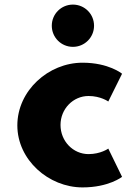

<svg xmlns="http://www.w3.org/2000/svg" viewBox="-20 -801 607 836"><path d="M365.5 -383C418.5 -383 451.5 -359 451.5 -359L511.5 -480C511.5 -480 453.5 -528 339.5 -528C190.5 -528 55.5 -406 55.5 -255C55.5 -105 191.5 15 339.5 15C453.5 15 511.5 -31 511.5 -31L451.5 -154C451.5 -154 418.5 -130 365.5 -130C298.5 -130 243.5 -186 243.5 -257C243.5 -327 298.5 -383 365.5 -383ZM297.5 -781C246.5 -781 205.5 -740 205.5 -689C205.5 -638 246.5 -597 297.5 -597C348.5 -597 389.5 -638 389.5 -689C389.5 -740 348.5 -781 297.5 -781Z"/></svg>

Font: Sztylet
Style: Bd
Weight: 700
Foundry: Cannot Into Space Fonts, PlusOne Fonts
Version: Version 0.12